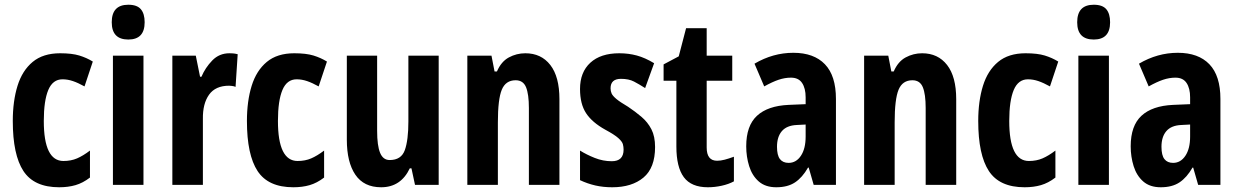

<svg xmlns="http://www.w3.org/2000/svg" viewBox="-20 -847 5234 811"><path d="M230 -56Q124 -56 79 -124.5Q34 -193 34 -336Q34 -420 54 -484.5Q74 -549 118 -585.5Q162 -622 234 -622Q284 -622 315 -612.5Q346 -603 372 -587L337 -482Q310 -497 288 -504.5Q266 -512 244 -512Q203 -512 184 -467Q165 -422 165 -336Q165 -167 248 -167Q280 -167 305.5 -178Q331 -189 360 -211V-97Q330 -74 299 -65Q268 -56 230 -56Z M522 -827Q559 -827 575 -808Q591 -789 591 -753Q591 -680 522 -680Q452 -680 452 -753Q452 -827 522 -827ZM586 -612V-66H457V-612Z M949 -622Q955 -622 963.5 -621.5Q972 -621 984 -618L975 -480Q969 -483 959.5 -484Q950 -485 948 -485Q890 -485 863 -447Q836 -409 837 -345V-66H708V-612H807L825 -523H831Q847 -561 876.5 -591.5Q906 -622 949 -622Z M1219 -56Q1113 -56 1068 -124.5Q1023 -193 1023 -336Q1023 -420 1043 -484.5Q1063 -549 1107 -585.5Q1151 -622 1223 -622Q1273 -622 1304 -612.5Q1335 -603 1361 -587L1326 -482Q1299 -497 1277 -504.5Q1255 -512 1233 -512Q1192 -512 1173 -467Q1154 -422 1154 -336Q1154 -167 1237 -167Q1269 -167 1294.5 -178Q1320 -189 1349 -211V-97Q1319 -74 1288 -65Q1257 -56 1219 -56Z M1833 -612V-66H1733L1718 -136H1711Q1673 -56 1590 -56Q1517 -56 1481 -109Q1445 -162 1445 -257V-612H1573V-294Q1573 -232 1585.5 -201.5Q1598 -171 1626 -171Q1675 -171 1690 -213Q1705 -255 1705 -334V-612Z M2199 -622Q2266 -622 2304.5 -572.5Q2343 -523 2343 -428V-66H2214V-391Q2214 -449 2202 -478.5Q2190 -508 2158 -508Q2116 -508 2099.5 -468Q2083 -428 2083 -330V-66H1954V-612H2056L2069 -545H2079Q2097 -587 2129.5 -604.5Q2162 -622 2199 -622Z M2747 -226Q2747 -138 2698 -97Q2649 -56 2566 -56Q2528 -56 2495 -63.5Q2462 -71 2430 -86V-211Q2457 -194 2492 -180Q2527 -166 2564 -166Q2614 -166 2614 -215Q2614 -227 2611 -238Q2608 -249 2592 -263.5Q2576 -278 2537 -299Q2481 -330 2455.5 -369Q2430 -408 2430 -471Q2430 -542 2473.5 -582Q2517 -622 2596 -622Q2635 -622 2670 -612.5Q2705 -603 2743 -580L2705 -475Q2680 -491 2658 -502.5Q2636 -514 2603 -514Q2559 -514 2559 -474Q2559 -462 2563.5 -452Q2568 -442 2583.5 -429Q2599 -416 2633 -396Q2663 -376 2689.5 -353.5Q2716 -331 2731.5 -301Q2747 -271 2747 -226Z M3009 -168Q3024 -168 3041 -172.5Q3058 -177 3080 -185V-81Q3058 -69 3028.5 -62.5Q2999 -56 2970 -56Q2900 -56 2868.5 -98.5Q2837 -141 2837 -228V-506H2783V-575L2847 -609L2878 -728H2965V-612H3073V-506H2965V-224Q2965 -168 3009 -168Z M3331 -624Q3418 -624 3464.5 -575.5Q3511 -527 3511 -429V-66H3417L3396 -139H3393Q3369 -97 3338 -76.5Q3307 -56 3259 -56Q3213 -56 3185 -80.5Q3157 -105 3144.5 -145Q3132 -185 3132 -229Q3132 -316 3177.5 -358Q3223 -400 3311 -404L3383 -407V-436Q3383 -474 3368 -496.5Q3353 -519 3321 -519Q3295 -519 3268.5 -510Q3242 -501 3208 -482L3167 -578Q3245 -624 3331 -624ZM3345 -319Q3303 -317 3282.5 -293Q3262 -269 3262 -227Q3262 -191 3274.5 -175Q3287 -159 3311 -159Q3343 -159 3363 -189Q3383 -219 3383 -270V-321Z M3875 -622Q3942 -622 3980.5 -572.5Q4019 -523 4019 -428V-66H3890V-391Q3890 -449 3878 -478.5Q3866 -508 3834 -508Q3792 -508 3775.5 -468Q3759 -428 3759 -330V-66H3630V-612H3732L3745 -545H3755Q3773 -587 3805.5 -604.5Q3838 -622 3875 -622Z M4308 -56Q4202 -56 4157 -124.5Q4112 -193 4112 -336Q4112 -420 4132 -484.5Q4152 -549 4196 -585.5Q4240 -622 4312 -622Q4362 -622 4393 -612.5Q4424 -603 4450 -587L4415 -482Q4388 -497 4366 -504.5Q4344 -512 4322 -512Q4281 -512 4262 -467Q4243 -422 4243 -336Q4243 -167 4326 -167Q4358 -167 4383.5 -178Q4409 -189 4438 -211V-97Q4408 -74 4377 -65Q4346 -56 4308 -56Z M4600 -827Q4637 -827 4653 -808Q4669 -789 4669 -753Q4669 -680 4600 -680Q4530 -680 4530 -753Q4530 -827 4600 -827ZM4664 -612V-66H4535V-612Z M4955 -624Q5042 -624 5088.5 -575.5Q5135 -527 5135 -429V-66H5041L5020 -139H5017Q4993 -97 4962 -76.5Q4931 -56 4883 -56Q4837 -56 4809 -80.5Q4781 -105 4768.5 -145Q4756 -185 4756 -229Q4756 -316 4801.5 -358Q4847 -400 4935 -404L5007 -407V-436Q5007 -474 4992 -496.5Q4977 -519 4945 -519Q4919 -519 4892.5 -510Q4866 -501 4832 -482L4791 -578Q4869 -624 4955 -624ZM4969 -319Q4927 -317 4906.5 -293Q4886 -269 4886 -227Q4886 -191 4898.5 -175Q4911 -159 4935 -159Q4967 -159 4987 -189Q5007 -219 5007 -270V-321Z"/></svg>

Font: Noto Sans Malayalam UI ExtraCondensed
Style: Bold
Weight: 700
Width: 2
Designer: Jelle Bosma - Monotype Design Team
Foundry: Monotype Imaging Inc.
Version: Version 2.104; ttfautohint (v1.8.4.7-5d5b)